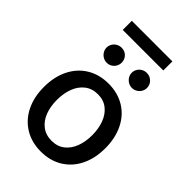

<svg xmlns="http://www.w3.org/2000/svg" viewBox="-261 -984 1095 1095"><g transform="rotate(45 287.0 -436.5)"><path d="M40 -262.7Q40 -344.7 70.8 -406.7Q101.6 -468.8 157.7 -502.9Q213.9 -537.1 288.1 -537.1Q361.8 -537.1 418 -502.9Q474.1 -468.8 504.6 -406.5Q535.2 -344.2 535.2 -262.7Q535.2 -181.2 504.6 -119.4Q474.1 -57.6 418 -23.4Q361.8 10.7 288.1 10.7Q213.9 10.7 157.7 -23.4Q101.6 -57.6 70.8 -119.4Q40 -181.2 40 -262.7ZM429.7 -262.7Q429.7 -314.9 413.8 -357.7Q397.9 -400.4 366 -425.8Q334 -451.2 288.1 -451.2Q241.2 -451.2 208.7 -425.8Q176.3 -400.4 160.4 -357.7Q144.5 -314.9 144.5 -262.7Q144.5 -210.4 160.4 -168.2Q176.3 -126 208.7 -101.1Q241.2 -76.2 288.1 -76.2Q334.5 -76.2 366.2 -101.1Q397.9 -126 413.8 -168.2Q429.7 -210.4 429.7 -262.7ZM133.8 -673.8Q133.8 -690.4 142.1 -704.3Q150.4 -718.3 164.6 -726.3Q178.7 -734.4 195.3 -734.4Q221.7 -734.4 238.8 -717Q255.9 -699.7 255.9 -673.8Q255.9 -657.7 248 -643.8Q240.2 -629.9 226.3 -621.6Q212.4 -613.3 195.3 -613.3Q179.2 -613.3 165 -621.6Q150.9 -629.9 142.3 -644Q133.8 -658.2 133.8 -673.8ZM336.9 -673.8Q336.9 -690.4 345.2 -704.3Q353.5 -718.3 367.7 -726.3Q381.8 -734.4 398.4 -734.4Q424.3 -734.4 442.1 -716.8Q460 -699.2 460 -673.8Q460 -657.7 451.7 -643.8Q443.4 -629.9 429.2 -621.6Q415 -613.3 398.4 -613.3Q382.3 -613.3 368.2 -621.6Q354 -629.9 345.5 -644Q336.9 -658.2 336.9 -673.8ZM455.1 -810.5H127.9V-883.8H455.1Z"/></g></svg>

Font: Pretendard JP Medium
Style: Regular
Weight: 500
Designer: Base glyphs from Inter by Rasmus Andersson; Hangeul glyphs from Noto Sans CJK(Source Han Sans) by Jang Soo-young and Kan
Foundry: Kil Hyung-jin
Version: Version 1.309